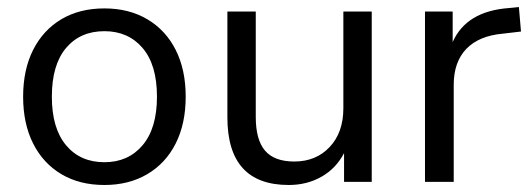

<svg xmlns="http://www.w3.org/2000/svg" viewBox="-20 -519 1515 548"><path d="M278 9Q207 9 155 -22Q103 -53 74.5 -109.5Q46 -166 46 -243Q46 -320 74.5 -376.5Q103 -433 155 -464Q207 -495 278 -495Q348 -495 400.5 -464Q453 -433 481.5 -376.5Q510 -320 510 -243Q510 -166 481.5 -109.5Q453 -53 400.5 -22Q348 9 278 9ZM278 -56Q346 -56 387 -104.5Q428 -153 428 -243Q428 -334 387 -382Q346 -430 278 -430Q209 -430 168.5 -382Q128 -334 128 -243Q128 -153 168.5 -104.5Q209 -56 278 -56Z M804 9Q629 9 629 -184V-486H710V-185Q710 -120 736.5 -89Q763 -58 820 -58Q882 -58 921 -99.5Q960 -141 960 -210V-486H1041V0H962V-82Q939 -38 897.5 -14.5Q856 9 804 9Z M1193 0V-486H1272V-399Q1311 -487 1432 -496L1461 -499L1467 -429L1416 -423Q1347 -417 1311 -379.5Q1275 -342 1275 -277V0Z"/></svg>

Font: Nunito Sans
Style: Regular
Weight: 400
Designer: Vernon Adams
Foundry: Vernon Adams
Version: Version 3.101; ttfautohint (v1.8.4.7-5d5b);gftools[0.9.27]